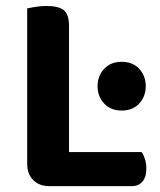

<svg xmlns="http://www.w3.org/2000/svg" viewBox="-20 -636 549 658"><path d="M73.2 -412.4H216.5V-6.7L149.5 2Q114.7 2 93.9 -18.8Q73.2 -39.5 73.2 -74.4ZM149.5 2V-114.9H465.3Q471.6 -106.3 476.6 -91.3Q481.5 -76.4 481.5 -58.8Q481.5 -28.6 467.9 -13.3Q454.3 2 430.7 2ZM216.5 -239.6H73.2V-607.3Q82.8 -609.3 101.9 -612.5Q120.9 -615.6 139.5 -615.6Q180 -615.6 198.3 -601.5Q216.5 -587.4 216.5 -548.3ZM314.4 -340.5Q314.4 -375.7 336.8 -399.9Q359.2 -424.2 397.1 -424.2Q435 -424.2 457.2 -399.9Q479.5 -375.7 479.5 -340.5Q479.5 -305.6 457.2 -281.3Q435 -257.1 397.1 -257.1Q359.2 -257.1 336.8 -281.3Q314.4 -305.6 314.4 -340.5Z"/></svg>

Font: Baloo Tamma 2
Style: Regular
Weight: 400
Designer: Divya Kowshik, Shuchita Grover and Ek Type
Foundry: Ek Type
Version: Version 1.700